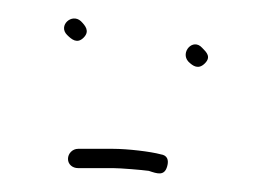

<svg xmlns="http://www.w3.org/2000/svg" viewBox="-20 -385 296 209"><path d="M65 -202H103C111 -202 135 -200 142 -199C151 -196 159 -193 162 -204C164 -211 162 -216 155 -217C144 -220 119 -223 103 -223H65C59 -223 54 -218 54 -212C54 -206 59 -202 65 -202ZM185 -318C190 -313 196 -309 203 -316C210 -323 205 -328 200 -333C190 -344 176 -328 185 -318ZM53 -347C58 -342 64 -337 71 -344C78 -351 73 -357 68 -362C58 -371 43 -357 53 -347Z"/></svg>

Font: Be Happy
Style: Regular
Weight: 500
Designer: Mew Too
Foundry: Cannot Into Space Fonts
Version: Version 0.9977